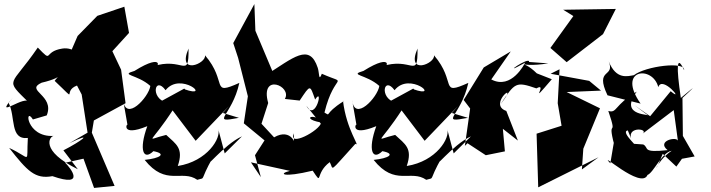

<svg xmlns="http://www.w3.org/2000/svg" viewBox="-20 -834 3499 945"><path d="M391 -53 443 91 544 81 432 -181 442 -241 598 -326 576 -491 533 -582 615 -672 592 -801 459 -756 362 -657 306 -528C433 -415 403 -612 287 -595C189 -580 244 -519 166 -600C31 -402 -1 -451 123 -328C112 -377 -59 -236 44 -354L22 -329C58 -259 27 -145 117 -155C109 -22 137 -55 25 -106C114 7 152 49 238 33C405 91 327 -7 301 -33ZM382 -369 411 -181 321 -129C449 -190 378 -138 292 -94L363 -1C175 -93 224 -163 244 -165C108 -157 100 -314 142 -246L210 -266C251 -367 100 -388 185 -427C308 -455 293 -495 249 -436C372 -320 283 -385 359 -413Z M1086 -79 1054 -199C1070 -156 1001 -40 855 -17C885 -105 847 -124 798 -170C691 -145 717 -116 835 -299L808 -319L943 -141L1107 -312L1077 -278L1156 -254C1009 -226 1122 -261 1158 -426C1013 -361 1103 -429 989 -562C997 -521 850 -461 908 -595C909 -437 882 -559 729 -506C763 -487 795 -581 642 -485C567 -463 655 -469 720 -411C712 -355 598 -232 586 -342L608 -216C608 -239 566 -156 705 -213C662 -95 686 -42 735 -90C802 -77 768 -55 692 -47C797 85 875 -2 951 51C997 37 957 66 1028 -60C969 24 1081 -123 1171 -163ZM962 -318 887 -398 777 -338 797 -330C719 -353 742 -462 795 -390C869 -484 1026 -346 887 -395Z M1324 -476 1228 -704 1238 -656 1232 -814 1128 -622 1152 -549 1200 -360 1180 -227 1282 -143 1235 -70 1264 38 1215 -35 1407 7C1348 21 1371 42 1519 6C1571 84 1527 21 1603 -36C1624 2 1594 22 1729 -126C1756 -109 1685 -193 1668 -339L1670 -335C1570 -272 1612 -260 1577 -280C1627 -486 1701 -410 1564 -471C1548 -429 1552 -476 1544 -500C1503 -625 1423 -549 1288 -464ZM1426 -100C1447 -120 1413 -207 1329 -158L1267 -225L1300 -327C1258 -478 1420 -410 1382 -347L1455 -339C1509 -420 1505 -417 1531 -344C1574 -412 1533 -231 1488 -313L1608 -165C1566 -305 1432 -253 1561 -231C1554 -190 1395 -107 1427 -178Z M2213 -79 2181 -199C2197 -156 2128 -40 1982 -17C2012 -105 1974 -124 1925 -170C1818 -145 1844 -116 1962 -299L1935 -319L2070 -141L2234 -312L2204 -278L2283 -254C2136 -226 2249 -261 2285 -426C2140 -361 2230 -429 2116 -562C2124 -521 1977 -461 2035 -595C2036 -437 2009 -559 1856 -506C1890 -487 1922 -581 1769 -485C1694 -463 1782 -469 1847 -411C1839 -355 1725 -232 1713 -342L1735 -216C1735 -239 1693 -156 1832 -213C1789 -95 1813 -42 1862 -90C1929 -77 1895 -55 1819 -47C1924 85 2002 -2 2078 51C2124 37 2084 66 2155 -60C2096 24 2208 -123 2298 -163ZM2089 -318 2014 -398 1904 -338 1924 -330C1846 -353 1869 -462 1922 -390C1996 -484 2153 -346 2014 -395Z M2584 -529C2589 -561 2428 -448 2565 -526C2563 -522 2498 -390 2398 -443L2494 -581L2361 -502L2262 -342L2294 -300L2268 -116L2281 -129L2371 -70L2465 -89L2455 -200L2529 -142L2472 -288C2375 -321 2547 -452 2443 -320C2515 -428 2518 -434 2620 -399C2682 -434 2572 -299 2696 -444L2622 -473C2542 -553 2509 -496 2679 -522Z M2844 0 2851 -102 2933 -301 2769 -381 2938 -388 2880 -436 2690 -471 2734 -493 2725 -326 2744 -215 2621 -176 2629 88 2926 -60ZM2802 -755 2689 -598 2769 -528 2948 -666 3011 -790 2752 -786Z M3399 -64 3341 -165 3339 -352C3379 -389 3431 -436 3331 -352C3308 -506 3310 -570 3347 -489C3354 -533 3158 -509 3100 -464C3069 -459 3013 -440 2976 -532C3009 -449 2905 -502 2970 -365L3133 -324C3013 -495 3193 -514 3220 -405C3239 -466 3353 -325 3281 -385L3180 -262L3103 -316L3175 -262C3193 -275 3020 -256 3114 -383C3002 -317 3018 -275 2974 -288C3027 -132 2957 -283 3013 -85C3005 -184 3008 -168 2984 -30C2917 -103 3136 103 3167 27C3197 16 3237 -84 3286 -92C3203 -37 3188 60 3242 -77L3309 -14C3379 -112 3378 -106 3301 -46ZM3086 -153C3068 -215 3182 -200 3139 -173L3296 -292L3317 -138C3319 -166 3207 -142 3266 -95C3136 -81 3177 -106 3146 -123L3088 -127C3153 -86 3026 -185 3070 -192Z"/></svg>

Font: Asimov Silicon
Style: Regular
Weight: 400
Designer: Google
Version: Version 2.000980; 2014